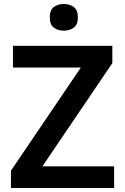

<svg xmlns="http://www.w3.org/2000/svg" viewBox="-20 -944 627 964"><path d="M553 0H35V-87L386 -605H45V-714H544V-627L193 -109H553ZM301 -924Q329 -924 350 -909Q371 -894 371 -857Q371 -820 350 -805Q329 -790 301 -790Q271 -790 250.5 -805Q230 -820 230 -857Q230 -894 250.5 -909Q271 -924 301 -924Z"/></svg>

Font: Noto Sans Thai Looped SemiBold
Style: Regular
Weight: 600
Designer: Sasikarn Vongin, Ben Mitchell
Foundry: The Fontpad Ltd
Version: Version 1.001; ttfautohint (v1.8.4.7-5d5b)